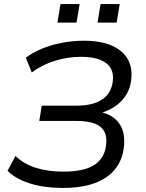

<svg xmlns="http://www.w3.org/2000/svg" viewBox="-20 -914 718 943"><path d="M290 9Q229 9 177.5 -0.5Q126 -10 85 -29Q44 -48 17 -75L56 -148Q99 -107 158.5 -89Q218 -71 291 -71Q356 -71 400.5 -84.5Q445 -98 470.5 -127.5Q496 -157 501 -201Q509 -262 473.5 -291Q438 -320 355 -320H173L185 -395H353Q437 -395 482 -425.5Q527 -456 534 -515Q539 -553 523.5 -579.5Q508 -606 471.5 -620.5Q435 -635 377 -635Q315 -635 251.5 -616Q188 -597 136 -558L107 -631Q144 -658 190 -676.5Q236 -695 288 -704.5Q340 -714 391 -714Q477 -714 531.5 -689Q586 -664 609 -620.5Q632 -577 624 -519Q620 -483 602 -452Q584 -421 554.5 -398.5Q525 -376 485 -362L484 -361Q542 -346 569.5 -301.5Q597 -257 588 -188Q580 -125 543.5 -81Q507 -37 443.5 -14Q380 9 290 9ZM459 -803 474 -894H568L553 -803ZM262 -803 277 -894H371L356 -803Z"/></svg>

Font: Nunito Sans 7pt
Style: Italic
Weight: 400
Italic angle: -9°
Designer: Vernon Adams
Foundry: Vernon Adams
Version: Version 3.101;gftools[0.9.27]